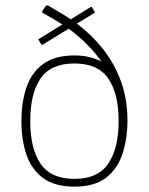

<svg xmlns="http://www.w3.org/2000/svg" viewBox="-20 -690 556 717"><path d="M456 -240Q456 -174 438 -117.5Q420 -61 377 -27Q334 7 258 7Q186 7 142.5 -24Q99 -55 79.5 -110.5Q60 -166 60 -238Q60 -310 79.5 -365.5Q99 -421 142.5 -452Q186 -483 258 -483Q288 -483 313 -477Q338 -471 359 -460Q338 -490 312 -517Q286 -544 256 -568Q228 -590 198 -608Q168 -626 139 -642Q137 -644 137.5 -646.5Q138 -649 139 -650Q142 -655 145.5 -660Q149 -665 152 -669Q154 -670 156 -670Q158 -670 160 -669Q174 -661 188 -652.5Q202 -644 216 -636Q290 -591 343.5 -532Q397 -473 426.5 -400Q456 -327 456 -240ZM423 -238Q423 -340 384.5 -396.5Q346 -453 258 -453Q170 -453 131.5 -397Q93 -341 93 -238Q93 -135 131.5 -78.5Q170 -22 258 -22Q346 -22 384.5 -79.5Q423 -137 423 -238ZM139 -523Q138 -522 137 -522Q136 -522 135 -523L124 -541Q123 -542 123.5 -543Q124 -544 126 -545L319 -664Q321 -665 321.5 -664.5Q322 -664 323 -663L334 -645Q335 -644 335 -643.5Q335 -643 333 -642Z"/></svg>

Font: Glory Thin
Style: Regular
Weight: 100
Designer: Robert Leuschke
Foundry: Robert Leuschke
Version: Version 1.011